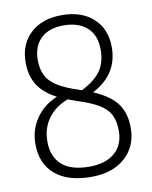

<svg xmlns="http://www.w3.org/2000/svg" viewBox="-85 -813 701 885"><g transform="rotate(-10 265.5 -370.0)"><path d="M271 9Q161 9 101.8 -42.2Q42.5 -93.5 42.5 -184Q42.5 -251 78.8 -303.8Q115 -356.5 178 -382.5Q117 -414.5 90.2 -458Q63.5 -501.5 63.5 -562.5Q63.5 -647.5 117.8 -698.2Q172 -749 265 -749Q358 -749 412.5 -698.8Q467 -648.5 467 -563.5Q467 -436.5 346 -373.5Q424 -340 456.2 -295.5Q488.5 -251 488.5 -183Q488.5 -96.5 430 -43.8Q371.5 9 271 9ZM284 -396.5Q290.5 -394.5 297 -392Q358 -422.5 386.2 -461.5Q414.5 -500.5 414.5 -561Q414.5 -629 374.8 -665Q335 -701 265 -701Q195.5 -701 158 -664.2Q120.5 -627.5 120.5 -564Q120.5 -523 134.8 -493Q149 -463 184.5 -440Q220 -417 284 -396.5ZM99 -186.5Q99 -116 141.5 -77.5Q184 -39 271 -39Q346.5 -39 389.2 -75.8Q432 -112.5 432 -179Q432 -223.5 416.8 -253.5Q401.5 -283.5 365.5 -305.2Q329.5 -327 266 -347Q244 -354.5 224.5 -362Q166 -340 132.5 -294.5Q99 -249 99 -186.5Z"/></g></svg>

Font: Encode Sans Cnd Lt
Style: Regular
Weight: 300
Width: 3
Designer: Multiple Designers
Foundry: Impallari Type
Version: Version 3.002; ttfautohint (v1.8.3) -l 8 -r 50 -G 200 -x 14 